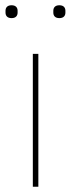

<svg xmlns="http://www.w3.org/2000/svg" viewBox="-20 -711 271 731"><path d="M24 -642C41 -642 47 -652 47 -663V-670C47 -681 41 -691 24 -691C7 -691 1 -681 1 -670V-663C1 -652 7 -642 24 -642ZM206 -642C223 -642 229 -652 229 -663V-670C229 -681 223 -691 206 -691C189 -691 183 -681 183 -670V-663C183 -652 189 -642 206 -642ZM126 0V-506H105V0Z"/></svg>

Font: IBM Plex Thai Thin
Style: Regular
Weight: 100
Designer: Mike Abbink, Paul van der Laan, Pieter van Rosmalen, Ben Mitchell, Mark Frömberg
Foundry: Bold Monday
Version: Version 1.0